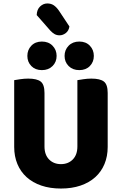

<svg xmlns="http://www.w3.org/2000/svg" viewBox="-20 -1071 704 1109"><path d="M332 18Q269 18 219 1Q169 -16 134 -47.5Q99 -79 80.5 -123.5Q62 -168 62 -222V-608Q74 -610 97 -613.5Q120 -617 143 -617Q193 -617 215 -600Q237 -583 237 -534V-225Q237 -177 263.5 -150Q290 -123 332 -123Q374 -123 400.5 -150Q427 -177 427 -225V-608Q439 -610 462 -613.5Q485 -617 508 -617Q558 -617 580 -600Q602 -583 602 -534V-222Q602 -168 583.5 -123.5Q565 -79 530 -47.5Q495 -16 445 1Q395 18 332 18ZM307 -748Q307 -713 283.5 -689.5Q260 -666 222 -666Q184 -666 161 -689.5Q138 -713 138 -748Q138 -783 161 -807Q184 -831 222 -831Q260 -831 283.5 -807Q307 -783 307 -748ZM522 -748Q522 -713 499 -689.5Q476 -666 438 -666Q400 -666 376.5 -689.5Q353 -713 353 -748Q353 -783 376.5 -807Q400 -831 438 -831Q476 -831 499 -807Q522 -783 522 -748ZM192 -984Q193 -1016 211.5 -1033.5Q230 -1051 253 -1051Q275 -1051 290.5 -1040.5Q306 -1030 320 -1010L381 -918Q377 -893 360 -880Q343 -867 324 -867Q308 -867 295.5 -874Q283 -881 270 -895Z"/></svg>

Font: Baloo 2 ExtraBold
Style: Regular
Weight: 800
Designer: Sarang Kulkarni and Ek Type
Foundry: Ek Type
Version: Version 1.640;hotconv 1.0.111;makeotfexe 2.5.65597; ttfautoh